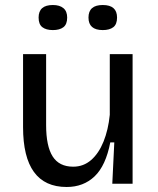

<svg xmlns="http://www.w3.org/2000/svg" viewBox="-20 -733 629 766"><path d="M246 13Q72 13 72 -226V-517H164V-234Q164 -150 190 -109Q216 -68 272 -68Q313 -68 343.5 -94.5Q374 -121 393 -168Q412 -215 418 -275V-517H509V0H428L436 -165H420Q402 -72 357.5 -29.5Q313 13 246 13ZM390 -613Q333 -613 333 -663Q333 -713 390 -713Q447 -713 447 -663Q447 -636 432 -624.5Q417 -613 390 -613ZM191 -613Q164 -613 149 -624.5Q134 -636 134 -663Q134 -713 191 -713Q218 -713 233 -700.5Q248 -688 248 -663Q248 -636 233 -624.5Q218 -613 191 -613Z"/></svg>

Font: Bricolage Grotesque 12pt
Style: Regular
Weight: 400
Designer: Mathieu Triay
Foundry: Atelier Triay
Version: Version 1.001; ttfautohint (v1.8.4.7-5d5b);gftools[0.9.33.de